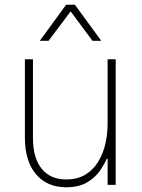

<svg xmlns="http://www.w3.org/2000/svg" viewBox="-20 -780 598 810"><path d="M148 -608 259 -760H296L407 -608H370L278 -732L185 -608ZM259 10Q178 10 131.5 -45.5Q85 -101 85 -199V-530H119V-199Q119 -114 155.5 -68.5Q192 -23 259 -23Q307 -23 340.5 -43.5Q374 -64 394.5 -98Q415 -132 424.5 -173.5Q434 -215 434 -258V-530H468V0H434V-110H430Q422 -90 403 -61.5Q384 -33 349 -11.5Q314 10 259 10Z"/></svg>

Font: Be Vietnam Pro Thin
Style: Regular
Weight: 100
Designer: Lam Bao, Tony Le, Vietanh Nguyen
Foundry: Yellow Type Foundry
Version: Version 1.002; ttfautohint (v1.8.3)